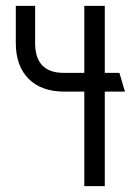

<svg xmlns="http://www.w3.org/2000/svg" viewBox="-20 -636 471 656"><path d="M268 -387V-616H338V-387H388L407 -323H338V0H268V-323H200Q121 -323 77.5 -367Q34 -411 34 -489V-616H100V-489Q100 -387 198 -387Z"/></svg>

Font: Aubrey
Style: Regular
Weight: 400
Designer: Gayaneh Bagdasaryan
Foundry: Cyreal.org
Version: Version 1.102; ttfautohint (v1.8.3)